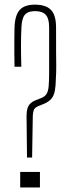

<svg xmlns="http://www.w3.org/2000/svg" viewBox="-20 -826 312 846"><path d="M99 -132 97 -315.5Q97 -335 101 -348.2Q105 -361.5 114.5 -370.5Q124 -379.5 139 -385L160.5 -393.5Q177.5 -400 185 -412Q192.5 -424 194.5 -447Q196.5 -470 196.5 -508.5V-706Q196.5 -744 181.8 -760.5Q167 -777 134.5 -777Q102.5 -777 89.2 -760.5Q76 -744 74.5 -706Q72.5 -668.5 72.5 -624.5Q72.5 -580.5 74 -532H44Q43.5 -564 43.2 -593.8Q43 -623.5 43.2 -651.2Q43.5 -679 44 -704Q45.5 -758 66.5 -781.8Q87.5 -805.5 133.5 -805.5Q182.5 -805.5 204.8 -782.2Q227 -759 227 -704.5Q227 -632 227.2 -594Q227.5 -556 227.8 -538.2Q228 -520.5 227.5 -508.5Q226.5 -473.5 224.8 -450Q223 -426.5 217.5 -410.8Q212 -395 200 -384.5Q188 -374 166.5 -365.5L150 -359Q131.5 -351.5 128 -338.8Q124.5 -326 124.5 -314.5L121.5 -132ZM69 0V-68.5H156V0Z"/></svg>

Font: Big Shoulders Display Thin ExtraLight
Style: Regular
Weight: 250
Version: Version 2.002